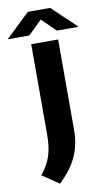

<svg xmlns="http://www.w3.org/2000/svg" viewBox="-182 -1004 699 1236"><g transform="rotate(-10 167.0 -386.0)"><path d="M106 176.5 -3.5 102Q41.5 47.5 60.2 -9.2Q79 -66 79 -148.5V-740H255V-149Q255 -56.5 221.5 20.5Q188 97.5 106 176.5ZM-65 -797.5 94 -949H240L399 -797.5H257.5L167 -885.5L76.5 -797.5Z"/></g></svg>

Font: Encode Sans Exp
Style: Bold
Weight: 700
Width: 7
Designer: Multiple Designers
Foundry: Impallari Type
Version: Version 3.002; ttfautohint (v1.8.3) -l 8 -r 50 -G 200 -x 14 